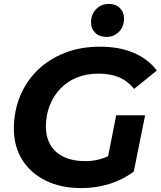

<svg xmlns="http://www.w3.org/2000/svg" viewBox="-20 -951 823 983"><path d="M397 12Q291 12 213.5 -26.5Q136 -65 93.5 -133.5Q51 -202 51 -292Q51 -381 82.5 -458Q114 -535 172 -591.5Q230 -648 311 -680Q392 -712 491 -712Q591 -712 664.5 -680.5Q738 -649 783 -590L667 -496Q632 -538 587.5 -556Q543 -574 484 -574Q422 -574 372.5 -553.5Q323 -533 288 -496Q253 -459 234 -409.5Q215 -360 215 -302Q215 -249 238 -209.5Q261 -170 306.5 -148Q352 -126 418 -126Q468 -126 514 -143Q560 -160 603 -196L665 -73Q612 -32 542.5 -10Q473 12 397 12ZM523 -98 575 -361H723L665 -73ZM525 -762Q489 -762 467.5 -783Q446 -804 446 -836Q446 -878 472.5 -904.5Q499 -931 537 -931Q572 -931 593.5 -910Q615 -889 615 -856Q615 -814 589 -788Q563 -762 525 -762Z"/></svg>

Font: Montserrat Thin
Style: Bold Italic
Weight: 700
Italic angle: -11.3°
Version: Version 9.000